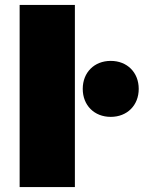

<svg xmlns="http://www.w3.org/2000/svg" viewBox="-20 -762 585 782"><path d="M60 -742V0H285V-742ZM431 -514C364 -514 317 -467 317 -400C317 -333 364 -286 431 -286C498 -286 545 -333 545 -400C545 -467 498 -514 431 -514Z"/></svg>

Font: Montserrat-Arabic Black
Style: Regular
Weight: 900
Designer: Mohamed Gaber
Foundry: Kief Type Foundry
Version: Version 5.008;PS 005.008;hotconv 1.0.88;makeotf.lib2.5.64775